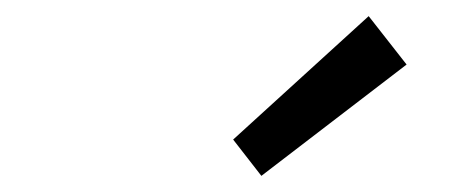

<svg xmlns="http://www.w3.org/2000/svg" viewBox="-20 -797 557 238"><path d="M304 -579 269 -624 437 -777 484 -717Z"/></svg>

Font: TypoPRO Source Sans Pro
Style: Italic
Weight: 400
Italic angle: -11°
Designer: Paul D. Hunt
Foundry: Adobe Systems Incorporated
Version: Version 1.075;PS 2.000;hotconv 1.0.86;makeotf.lib2.5.63406